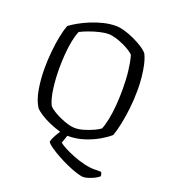

<svg xmlns="http://www.w3.org/2000/svg" viewBox="-162 -837 1019 1153"><g transform="rotate(20 347.5 -260.0)"><path d="M504 200Q489 200 460.5 191Q432 182 398 167Q364 152 331.5 134Q299 116 274.5 99Q250 82 243 69Q248 48 261.5 24.5Q275 1 287 -17L334 -11L313 50Q325 61 352 75Q379 89 413 102.5Q447 116 483.5 125Q520 134 550 134H594Q598 138 600 145Q602 152 602 160Q591 170 573 179Q555 188 536.5 194Q518 200 504 200ZM334 0Q308 0 274.5 -10Q241 -20 208 -34.5Q175 -49 149 -66Q123 -83 111 -97Q85 -137 74 -201Q63 -265 63 -332Q63 -388 68.5 -443.5Q74 -499 83.5 -545Q93 -591 104 -619Q125 -635 156 -652.5Q187 -670 225 -685.5Q263 -701 302.5 -710.5Q342 -720 380 -720Q404 -720 435.5 -711Q467 -702 499.5 -687Q532 -672 558 -655Q584 -638 596 -622Q609 -595 617 -559.5Q625 -524 629 -484Q633 -444 633 -403Q633 -343 626.5 -285.5Q620 -228 610 -180Q600 -132 588 -99Q565 -78 525.5 -55Q486 -32 437 -16Q388 0 334 0ZM356 -59Q382 -59 413.5 -68.5Q445 -78 472 -90.5Q499 -103 511 -113Q522 -139 530.5 -180.5Q539 -222 543 -272.5Q547 -323 547 -376Q547 -439 540.5 -494Q534 -549 523 -586Q517 -595 498 -607.5Q479 -620 454 -631.5Q429 -643 402.5 -651Q376 -659 355 -659Q330 -659 297 -651Q264 -643 233 -631.5Q202 -620 181 -609Q169 -582 161 -541.5Q153 -501 149.5 -455Q146 -409 146 -364Q146 -296 154.5 -234Q163 -172 181 -136Q190 -125 211 -111.5Q232 -98 258.5 -86Q285 -74 310.5 -66.5Q336 -59 356 -59Z"/></g></svg>

Font: Texturina Medium 12pt ExtraLight
Style: Regular
Weight: 250
Version: Version 1.002